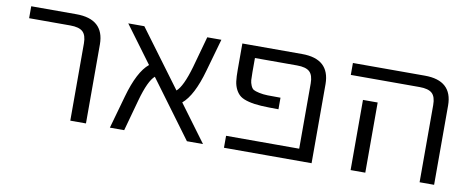

<svg xmlns="http://www.w3.org/2000/svg" viewBox="-52 -731 2311 942"><g transform="rotate(10 1104.0 -260.0)"><path d="M40 -460V-519.5H264.6Q403.3 -519.5 404.3 -394.5V0H326.2V-384.8Q326.2 -425.8 307.6 -442.9Q289.1 -460 245.1 -460Z M987.3 0H907.2L697.3 -284.2Q666 -257.8 637.7 -156.2L594.7 0H523.4L569.3 -163.1Q605.5 -292 659.2 -335.9L523.4 -519.5H603.5L813.5 -236.3Q844.7 -262.7 874 -364.3L917 -519.5H987.3L941.4 -357.4Q905.3 -228.5 851.6 -183.6Z M1389.6 -519.5Q1527.3 -519.5 1528.3 -394.5V0H1091.8V-59.6H1456.1V-384.8Q1456.1 -425.8 1437.5 -442.9Q1418.9 -460 1375 -460H1165V-389.6Q1165 -363.3 1166 -350.1Q1167 -336.9 1172.9 -323.2Q1178.7 -309.6 1187 -304.7Q1195.3 -299.8 1215.3 -295.4Q1235.4 -291 1258.3 -290.5Q1281.2 -290 1322.3 -290V-232.4Q1270.5 -232.4 1235.8 -234.4Q1201.2 -236.3 1173.8 -243.2Q1146.5 -250 1131.8 -260.7Q1117.2 -271.5 1107.4 -290Q1097.7 -308.6 1094.7 -331.1Q1091.8 -353.5 1091.8 -389.6V-519.5Z M1795.9 -349.6V-73.2V0H1722.7V-73.2V-349.6ZM1642.6 -460V-519.5H2001Q2138.7 -519.5 2138.7 -394.5V0H2066.4V-384.8Q2066.4 -425.8 2047.9 -442.9Q2029.3 -460 1985.4 -460Z"/></g></svg>

Font: Mgen+ 1c regular
Style: Regular
Weight: 400
Designer: [Source Han Sans]
Ryoko NISHIZUKA  (kana & ideographs); Paul D. Hunt (Latin, Greek & Cyrillic); Wenlong ZHANG  (bopomofo
Version: Version 1.059.20150602